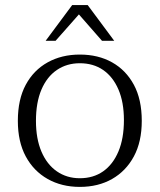

<svg xmlns="http://www.w3.org/2000/svg" viewBox="-20 -722 626 753"><path d="M293 11Q222 11 167 -20Q112 -51 81 -108.5Q50 -166 50 -248Q50 -332 81 -389.5Q112 -447 167 -477.5Q222 -508 293 -508Q365 -508 419.5 -477.5Q474 -447 505 -389.5Q536 -332 536 -248Q536 -166 505 -108.5Q474 -51 419.5 -20Q365 11 293 11ZM293 -23Q346 -23 384.5 -50Q423 -77 444.5 -128Q466 -179 466 -251Q466 -321 444.5 -371Q423 -421 384.5 -447.5Q346 -474 293 -474Q242 -474 203 -447.5Q164 -421 142.5 -370.5Q121 -320 121 -248Q121 -178 142.5 -127.5Q164 -77 203 -50Q242 -23 293 -23ZM159 -562 263 -702H324L428 -562H380L275 -682H304L198 -562Z"/></svg>

Font: Montagu Slab 144pt Light
Style: Regular
Weight: 300
Designer: Florian Karsten
Foundry: Florian Karsten
Version: Version 1.000